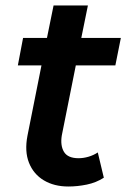

<svg xmlns="http://www.w3.org/2000/svg" viewBox="-20 -672 467 699"><path d="M229 7Q177 7 139.5 -15.5Q102 -38 85.5 -79.5Q69 -121 80 -178L131 -434H45L64 -534H151L175 -652H300L276 -534H420L400 -434H256L205 -179Q199 -142 213 -119Q227 -96 266 -96Q284 -96 302.5 -101.5Q321 -107 336 -117L358 -25Q330 -7 296 0Q262 7 229 7Z"/></svg>

Font: Montserrat Thin SemiBold
Style: Italic
Weight: 600
Italic angle: -11.3°
Version: Version 9.000